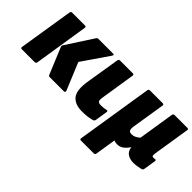

<svg xmlns="http://www.w3.org/2000/svg" viewBox="-59 -938 1561 1561"><g transform="rotate(45 721.0 -157.5)"><path d="M348 0Q335 0 332 -9L237 -238Q233 -249 240 -260L390 -491Q396 -500 408 -500H576Q586 -500 586.5 -495Q587 -490 582 -482L424 -252L521 -18Q524 -11 521 -5.5Q518 0 510 0ZM26 0Q12 0 14 -15L89 -485Q91 -500 106 -500H253Q267 -500 265 -485L191 -15Q188 0 173 0Z M728 12Q647 12 610 -34.5Q573 -81 592 -195L639 -485Q641 -500 656 -500H803Q817 -500 815 -485L768 -186Q763 -153 770.5 -142.5Q778 -132 806 -132Q821 -132 836.5 -134Q852 -136 864 -139Q876 -142 875 -127L858 -19Q855 -6 843 -2Q823 4 794.5 8Q766 12 728 12Z M891 185Q876 185 879 170L983 -485Q985 -500 1000 -500H1147Q1161 -500 1159 -485L1113 -196Q1109 -166 1116.5 -154Q1124 -142 1146 -142Q1166 -142 1183 -150.5Q1200 -159 1217 -174L1266 -485Q1268 -500 1283 -500H1430Q1445 -500 1442 -485L1392 -170Q1389 -148 1391.5 -140.5Q1394 -133 1406 -133Q1413 -133 1417 -133.5Q1421 -134 1425 -135Q1436 -136 1435 -122L1418 -16Q1417 -9 1412.5 -5Q1408 -1 1396 2Q1378 6 1358 9Q1338 12 1318 12Q1281 12 1252.5 -6Q1224 -24 1219 -66H1218Q1198 -35 1174 -18Q1150 -1 1121 -1Q1099 -1 1083 -8L1055 170Q1053 185 1038 185Z"/></g></svg>

Font: Sofia Sans ExtraBlack
Style: Italic
Weight: 1000
Italic angle: -9°
Designer: Botio Nikoltchev, Ani Petrova
Foundry: lettersoup
Version: Version 4.100; ttfautohint (v1.8.4.7-5d5b)